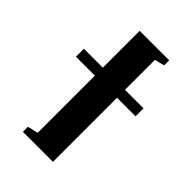

<svg xmlns="http://www.w3.org/2000/svg" viewBox="-208 -780 865 865"><g transform="rotate(45 225.0 -347.0)"><path d="M415 -408.2H296.9V0H105.5V-32.2L155.8 -43.9V-408.2H35.2V-459H155.8V-693.8H343.8V-661.6L296.9 -649.9V-459H415Z"/></g></svg>

Font: Liberation Serif
Style: Bold
Weight: 700
Designer: Steve Matteson
Foundry: Ascender Corporation
Version: Version 2.1.5